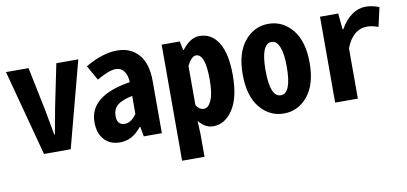

<svg xmlns="http://www.w3.org/2000/svg" viewBox="-71 -807 2623 1236"><g transform="rotate(-10 1240.0 -188.5)"><path d="M163.1 0 13.7 -561.5H161.1L218.8 -281.2Q223.6 -252.9 234.4 -196.3Q245.1 -139.6 250 -111.3H253.9Q275.4 -224.6 285.2 -281.2L342.8 -561.5H486.3L337.9 0Z M659.2 11.7Q593.8 11.7 556.2 -30.3Q518.6 -72.3 518.6 -144.5Q518.6 -317.4 787.1 -359.4Q786.1 -404.3 766.1 -431.2Q746.1 -458 712.9 -458Q668 -458 587.9 -411.1L533.2 -507.8Q645.5 -574.2 741.2 -574.2Q830.1 -574.2 881.8 -514.6Q933.6 -455.1 933.6 -342.8V0H815.4L803.7 -64.5H799.8Q741.2 11.7 659.2 11.7ZM709 -100.6Q752.9 -100.6 787.1 -152.3V-269.5Q716.8 -254.9 688 -229.5Q659.2 -204.1 659.2 -161.1Q659.2 -100.6 709 -100.6Z M1031.2 197.3V-561.5H1149.4L1162.1 -502.9H1165Q1219.7 -574.2 1279.3 -574.2Q1359.4 -574.2 1403.8 -501.5Q1448.2 -428.7 1448.2 -290Q1448.2 -141.6 1396.5 -64Q1344.7 13.7 1268.6 13.7Q1214.8 13.7 1173.8 -38.1L1177.7 51.8V197.3ZM1228.5 -107.4Q1257.8 -107.4 1277.3 -151.9Q1296.9 -196.3 1296.9 -287.1Q1296.9 -455.1 1236.3 -455.1Q1207 -455.1 1177.7 -397.5V-140.6Q1198.2 -107.4 1228.5 -107.4Z M1886.7 -64.5Q1824.2 11.7 1730.5 11.7Q1636.7 11.7 1574.2 -64.5Q1511.7 -140.6 1511.7 -281.2Q1511.7 -421.9 1574.2 -498Q1636.7 -574.2 1730.5 -574.2Q1824.2 -574.2 1886.7 -498Q1949.2 -421.9 1949.2 -281.2Q1949.2 -140.6 1886.7 -64.5ZM1799.8 -281.2Q1799.8 -367.2 1781.7 -411.6Q1763.7 -456.1 1730.5 -456.1Q1661.1 -456.1 1661.1 -281.2Q1661.1 -107.4 1730.5 -107.4Q1799.8 -107.4 1799.8 -281.2Z M2066.4 0V-561.5H2185.5L2195.3 -457H2200.2Q2269.5 -574.2 2367.2 -574.2Q2406.2 -574.2 2454.1 -556.6L2425.8 -431.6Q2384.8 -446.3 2354.5 -446.3Q2259.8 -446.3 2214.8 -329.1V0Z"/></g></svg>

Font: GenEi Gothic M Regular
Style: Bold
Weight: 700
Designer: o_tamon (Modified); [Source Han Sans]
Ryoko NISHIZUKA  (kana & ideographs); Paul D. Hunt (Latin, Greek & Cyrillic); Wenl
Version: Version 1.1a;Original Version 1.004